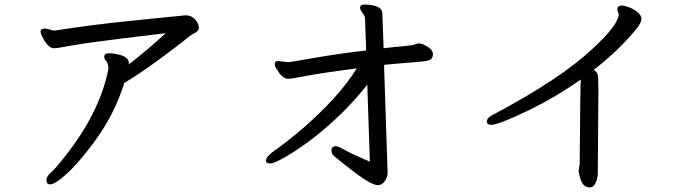

<svg xmlns="http://www.w3.org/2000/svg" viewBox="-20 -755 3040 840"><path d="M200.2 51.8Q183.1 51.8 183.1 33.2Q183.1 17.1 203.6 -1Q224.1 -19 258.8 -64Q416 -259.8 454.1 -452.1Q454.1 -477.1 445.1 -487.1Q436 -497.1 436 -505.9Q436 -522 457 -522Q472.2 -522 491.2 -518.1Q544.4 -508.3 543.9 -477.1V-472.2Q544.9 -472.2 544.9 -474.1Q632.8 -543 705.1 -609.9Q659.2 -604 516.1 -586.9Q373 -569.8 301 -556.9Q229 -543.9 215.8 -543.9Q200.7 -543.9 186.8 -560.5Q172.9 -577.1 165 -594.5Q157.2 -611.8 157.2 -616.2Q157.2 -630.4 174.8 -629.9Q187 -629.9 199 -625.5Q210.9 -621.1 219.2 -621.1Q381.3 -647 576.7 -666.5Q772 -686 791 -688Q825.2 -688 842.8 -657.2Q849.6 -646 850.1 -632.8Q850.1 -617.7 819.8 -604Q814 -601.1 785.4 -577.6Q756.8 -554.2 671.9 -491.7Q586.9 -429.2 523.9 -392.1Q481.9 -257.3 396.5 -140.1Q311 -22.9 244.1 28.8Q213.4 51.8 200.2 51.8Z M1441.9 -71.8Q1429.7 -83 1430.2 -96.2Q1430.2 -115.2 1449.2 -115.2Q1460.4 -115.2 1488.8 -98.6Q1517.1 -82 1598.1 -47.9L1586.9 -384.8Q1483.9 -252.9 1337.9 -141.1Q1273.9 -94.2 1226.6 -67.1Q1179.2 -40 1163.1 -40Q1143.1 -40 1143.1 -53.2Q1143.1 -65.4 1169.9 -87.9Q1320.8 -194.8 1439 -323.2Q1502 -393.1 1541 -456.1Q1381.8 -435.1 1318.4 -422.6Q1254.9 -410.2 1240.2 -410.2Q1223.1 -410.2 1204.1 -432.1Q1198.2 -441.9 1190.2 -453.4Q1182.1 -464.8 1182.1 -475.1Q1182.1 -488.3 1198.2 -487.8L1241.2 -482.9Q1248 -482.9 1356.9 -502Q1465.8 -521 1582 -534.2L1577.1 -670.9Q1577.1 -685.1 1566.2 -698.5Q1555.2 -711.9 1555.2 -722.2Q1557.1 -735.4 1571.8 -734.9Q1652.8 -734.9 1652.8 -694.8L1658.2 -543.9Q1687 -547.9 1736.1 -552Q1785.2 -556.2 1794.7 -560.5Q1804.2 -564.9 1814 -564.9Q1825.2 -564.9 1838.9 -557.1Q1874 -540 1874 -519Q1874 -500 1862.1 -493.9Q1850.1 -487.8 1817.6 -484.9Q1785.2 -481.9 1740.5 -478.5Q1695.8 -475.1 1660.2 -471.2L1675.8 1Q1675.8 20 1663.3 37.6Q1650.9 55.2 1633.1 55.2Q1615.2 55.2 1576.2 30.5Q1537.1 5.9 1441.9 -71.8Z M2559.1 64.9Q2526.9 64.9 2516.1 16.1L2511.2 -6.8L2516.1 -37.1Q2519 -407.2 2521 -407.2Q2407.2 -327.1 2283.7 -268.1Q2160.2 -209 2129.9 -209Q2109.9 -209 2109.9 -223.1Q2109.9 -241.2 2142.1 -255.9Q2427.2 -406.7 2571.8 -541Q2681.6 -642.1 2687 -689.9Q2687 -696.8 2684.1 -701.9Q2681.2 -707 2681.2 -713.9Q2681.2 -731 2701.2 -731Q2710 -731 2730 -724.1Q2786.1 -701.2 2786.1 -671.9Q2786.1 -656.7 2767.1 -631.8Q2685.1 -531.7 2577.1 -449.2Q2591.3 -441.4 2594.7 -429.7Q2598.1 -418 2598.1 -354L2595.2 3.9Q2595.2 22 2587.9 40Q2579.1 64.9 2559.1 64.9Z"/></svg>

Font: LXGW WenKai Screen R
Style: Regular
Weight: 400
Designer: Fontworks Inc.
Version: Version 1.235;May 31, 2022